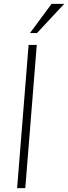

<svg xmlns="http://www.w3.org/2000/svg" viewBox="-20 -967 350 987"><path d="M127 -736H169L110 0H68ZM134 -797 245 -947H310L170 -797Z"/></svg>

Font: Muli ExtraLight
Style: Italic
Weight: 275
Italic angle: -4.541°
Designer: Vernon Adams
Foundry: Vernon Adams
Version: Version 2.001